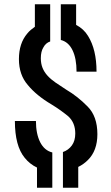

<svg xmlns="http://www.w3.org/2000/svg" viewBox="-20 -796 523 903"><path d="M318 -112Q334 -134 334 -168Q334 -219 301 -249Q284 -263 264.5 -277Q245 -291 222 -305Q151 -347 111 -396Q69 -444 69 -518Q69 -592 108 -638Q116 -648 125 -655.5Q134 -663 144 -670V-776H216V-601Q195 -594 184 -573Q172 -554 172 -522Q172 -497 180 -477Q188 -457 203.5 -440Q219 -423 241.5 -407.5Q264 -392 292 -374Q345 -343 392 -295Q438 -249 438 -165Q438 -87 393 -43Q373 -23 348 -11V87H276V-81Q302 -90 318 -112ZM96 -54Q50 -110 50 -227H149Q149 -167 169 -127Q189 -88 226 -79V87H154V-8Q120 -24 96 -54ZM394 -627Q434 -563 434 -459H340Q340 -521 321 -560Q302 -599 266 -608V-776H338V-679Q374 -660 394 -627Z"/></svg>

Font: Medium
Style: Regular
Weight: 500
Designer: Fernando Haro
Foundry: deFharo
Version: Version 1.787